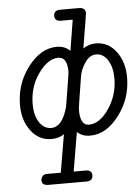

<svg xmlns="http://www.w3.org/2000/svg" viewBox="-57 -655 674 922"><g transform="rotate(-5 280.0 -194.5)"><path d="M36 -171Q36 -274 97.5 -354.5Q159 -435 237 -435Q274 -435 300 -410L324 -558H268Q237 -558 237 -584Q237 -611 269 -611H358Q390 -611 390 -584Q390 -581 385.5 -552.5Q381 -524 373.5 -480.5Q366 -437 363 -416Q391 -435 424 -435Q484 -435 522 -384.5Q560 -334 560 -260Q560 -157 498.5 -76.5Q437 4 359 4Q321 4 297 -19L265 169H323Q353 169 353 195Q353 222 321 222H139Q107 222 107 197Q107 188 113.5 178.5Q120 169 138 169H203L234 -14Q209 4 173 4Q113 4 74.5 -46.5Q36 -97 36 -171ZM97 -169Q97 -117 119 -83Q141 -49 176 -49Q230 -49 255 -142L258 -158Q261 -174 264.5 -197Q268 -220 272 -244Q276 -268 279 -287Q282 -306 282 -311Q282 -382 239 -382Q189 -382 143 -318Q97 -254 97 -169ZM316 -122Q316 -49 358 -49Q410 -49 454.5 -114.5Q499 -180 499 -261Q499 -313 477.5 -347.5Q456 -382 421 -382Q389 -382 366.5 -347.5Q344 -313 340 -283Q316 -138 316 -122Z"/></g></svg>

Font: CMU Typewriter Text
Style: LightOblique
Weight: 200
Italic angle: -9.46001°
Version: Version 0.7.0